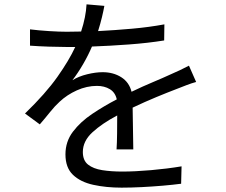

<svg xmlns="http://www.w3.org/2000/svg" viewBox="-20 -818 1040 883"><path d="M882 -441Q863 -436 838 -426.5Q813 -417 793 -409Q751 -393 699 -371.5Q647 -350 590 -323L593 -131H516Q518 -160 518.5 -204Q519 -248 519 -287Q449 -250 405 -209.5Q361 -169 361 -119Q361 -80 385 -61Q409 -42 450 -35.5Q491 -29 542 -29Q601 -29 675 -35.5Q749 -42 815 -53L813 27Q775 32 728 36Q681 40 632 42.5Q583 45 539 45Q468 45 409 32Q350 19 315.5 -14Q281 -47 281 -108Q281 -167 315.5 -212.5Q350 -258 404.5 -294.5Q459 -331 517 -361Q510 -393 485 -408Q460 -423 426 -423Q379 -423 333.5 -402.5Q288 -382 254 -350Q232 -330 210.5 -303Q189 -276 163 -246L95 -296Q190 -388 244 -464.5Q298 -541 326 -602H282Q250 -602 204.5 -603.5Q159 -605 118 -608V-683Q158 -678 205.5 -675Q253 -672 287 -672L353 -673Q375 -740 378 -798L460 -791Q456 -769 449 -739.5Q442 -710 431 -675Q508 -679 587 -686Q666 -693 736 -706L735 -632Q661 -620 573 -613.5Q485 -607 403 -604Q386 -564 362.5 -523.5Q339 -483 313 -449Q342 -467 381 -476.5Q420 -486 452 -486Q501 -486 537.5 -463Q574 -440 585 -396Q637 -421 682.5 -440Q728 -459 767 -477Q790 -487 809 -496Q828 -505 849 -516Z"/></svg>

Font: Go Noto Kurrent-Regular
Style: Regular
Weight: 400
Designer: Monotype Design Team
Foundry: Monotype Imaging Inc.
Version: Version 2.012; ttfautohint (v1.8.4.7-5d5b)